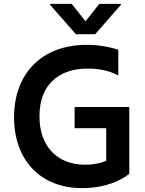

<svg xmlns="http://www.w3.org/2000/svg" viewBox="-20 -971 757 1001"><path d="M476.2 -792.6 610.4 -946V-951H497.9L425.8 -860.1L353.7 -951H241.1V-946L375.7 -792.6ZM369 -413V-302.6H533.7V-132.5C497.9 -118.3 461.6 -112.2 424.7 -112.2C271.7 -112.2 185.7 -215.2 185.7 -364C185.7 -529.1 285.2 -613.6 438.9 -613.6C489.3 -613.6 549.7 -604 596.9 -577.1L596.6 -711.3C549 -728 489 -737.2 431.8 -737.2C195.7 -737.2 53.3 -585.2 53.3 -359.7C53.3 -136.7 190.3 9.9 409.1 9.9C486.5 9.9 582.7 -8.2 654.1 -65V-413Z"/></svg>

Font: TID UI Semi Bold
Style: Regular
Weight: 600
Designer: The TID Project Authors
Foundry: Bakken & Bæck
Version: Version 1.001;hotconv 1.0.109;makeotfexe 2.5.65596